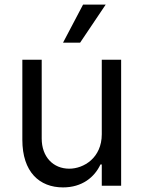

<svg xmlns="http://www.w3.org/2000/svg" viewBox="-20 -804 621 831"><path d="M420.5 -223C420.5 -120.7 342.3 -73.9 279.8 -73.9C210.2 -73.9 160.5 -125 160.5 -204.5V-545.5H76.7V-198.9C76.7 -59.7 150.6 7.1 252.8 7.1C335.2 7.1 389.2 -36.9 414.8 -92.3H420.5V0H504.3V-545.5H420.5ZM252.8 -619.3H326.7L437.5 -784.1H339.5Z"/></svg>

Font: Karasuma Gothic
Style: Regular
Weight: 400
Designer: Rasmus Andersson, Ryoko Nishizuka
Foundry: Genbu
Version: Version 1.00